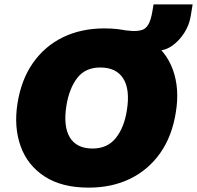

<svg xmlns="http://www.w3.org/2000/svg" viewBox="-20 -847 902 879"><path d="M60 -373Q77 -482 131 -559Q185 -636 268.5 -676.5Q352 -717 458 -717Q582 -717 660.5 -666.5Q739 -616 771 -529Q803 -442 785 -333Q768 -224 714 -147Q660 -70 576.5 -29Q493 12 386 12Q263 12 184.5 -39Q106 -90 74.5 -177.5Q43 -265 60 -373ZM284 -363Q269 -268 300 -217.5Q331 -167 404 -167Q472 -167 510.5 -215.5Q549 -264 561 -343Q576 -438 544 -488Q512 -538 439 -538Q371 -538 334 -490.5Q297 -443 284 -363ZM570 -615 545 -709Q560 -708 571.5 -706.5Q583 -705 593 -705Q616 -705 632 -710.5Q648 -716 659.5 -735.5Q671 -755 678 -797L683 -827H862L853 -773Q847 -734 824.5 -698Q802 -662 769.5 -638.5Q737 -615 698 -615Z"/></svg>

Font: Mulish ExtraBlack
Style: Italic
Weight: 1000
Italic angle: -9°
Designer: Vernon Adams
Foundry: Vernon Adams
Version: Version 3.603; ttfautohint (v1.8.3)